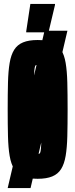

<svg xmlns="http://www.w3.org/2000/svg" viewBox="-20 -899 382 974"><path d="M19 55 206 -743H322L135 55ZM171 8Q126 8 97 -4Q68 -16 52 -41.5Q36 -67 29 -108Q22 -149 20.5 -207.5Q19 -266 19 -344Q19 -422 20.5 -480.5Q22 -539 29 -580Q36 -621 52 -646.5Q68 -672 97 -684Q126 -696 171 -696Q216 -696 245 -684Q274 -672 290 -646.5Q306 -621 313 -580Q320 -539 321.5 -480.5Q323 -422 323 -344Q323 -266 321.5 -207.5Q320 -149 313 -108Q306 -67 290 -41.5Q274 -16 245 -4Q216 8 171 8ZM171 -118Q177 -118 180.5 -120Q184 -122 186 -132.5Q188 -143 189 -167Q190 -191 190 -234Q190 -277 190 -344Q190 -411 190 -454Q190 -497 189 -521Q188 -545 186 -555.5Q184 -566 180.5 -568Q177 -570 171 -570Q165 -570 161.5 -568Q158 -566 156 -555.5Q154 -545 153 -521Q152 -497 152 -454.5Q152 -412 152 -344Q152 -277 152 -234Q152 -191 153 -167Q154 -143 156 -132.5Q158 -122 161.5 -120Q165 -118 171 -118ZM113 -735V-740L134 -879H259V-874L226 -735Z"/></svg>

Font: Saira UltraCondensed Black
Style: Regular
Weight: 900
Width: 1
Designer: Hector Gatti with collaboration of the Omnibus-Type team
Foundry: Omnibus-Type
Version: Version 1.101